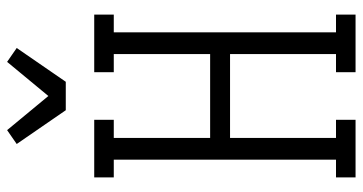

<svg xmlns="http://www.w3.org/2000/svg" viewBox="-260 -760 1020 540"><g transform="rotate(-90 250.0 -490.0)"><path d="M21 0V-55H71V-680H21V-735H183V-680H132V-409H368V-680H317V-735H479V-680H429V-55H479V0H317V-55H368V-353H132V-55H183V0ZM210 -815 115 -953 154 -980 250 -864 346 -980 385 -953 290 -815Z"/></g></svg>

Font: Iosevka Curly Slab Light
Style: Regular
Weight: 300
Monospace: yes
Designer: Belleve Invis
Foundry: Belleve Invis
Version: Version 22.1.2; ttfautohint (v1.8.4)